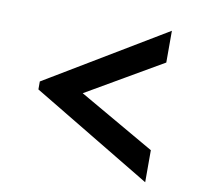

<svg xmlns="http://www.w3.org/2000/svg" viewBox="-68 -667 737 714"><g transform="rotate(10 300.0 -310.0)"><path d="M160 -264 74 -295V-325L525 -596V-476ZM525 -24 74 -295V-325L160 -355L525 -145Z"/></g></svg>

Font: BioRhyme
Style: Bold
Weight: 700
Designer: Aoife Mooney
Foundry: Aoife Mooney Type
Version: Version 1.600;gftools[0.9.33]